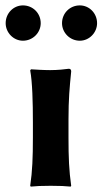

<svg xmlns="http://www.w3.org/2000/svg" viewBox="-20 -689 383 712"><path d="M102 -235V-180C102 -105 100 -54 92 0L94 3C115 1 133 0 168 0C202 0 223 1 242 3L244 0C236 -57 234 -104 234 -180V-246C234 -321 238 -364 244 -424C244 -431 241 -434 235 -434C221 -432 194 -429 166 -429C140 -429 113 -431 95 -432L92 -428C100 -385 102 -310 102 -235ZM1 -603C1 -568 30 -538 65 -538C102 -538 131 -568 131 -603C131 -640 102 -669 65 -669C30 -669 1 -640 1 -603ZM210 -603C210 -568 239 -538 276 -538C311 -538 340 -568 340 -603C340 -640 311 -669 276 -669C239 -669 210 -640 210 -603Z"/></svg>

Font: Libertinus Sans
Style: Bold
Weight: 700
Designer: Philipp H. Poll, Khaled Hosny
Foundry: Caleb Maclennan
Version: Version 7.050;RELEASE